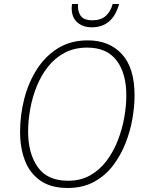

<svg xmlns="http://www.w3.org/2000/svg" viewBox="-20 -926 721 956"><path d="M317 10Q233 10 180.5 -27Q128 -64 104 -127Q80 -190 80 -269Q80 -354 101 -435Q122 -516 164 -581.5Q206 -647 269 -686Q332 -725 417 -725Q524 -725 587 -656.5Q650 -588 650 -450Q650 -398 639.5 -336Q629 -274 605 -213Q581 -152 542.5 -101.5Q504 -51 448 -20.5Q392 10 317 10ZM319 -26Q382 -26 430 -53.5Q478 -81 512 -127Q546 -173 567.5 -229Q589 -285 599 -342.5Q609 -400 609 -450Q609 -561 560.5 -625Q512 -689 414 -689Q351 -689 302.5 -663.5Q254 -638 219.5 -594.5Q185 -551 163 -496.5Q141 -442 130.5 -383.5Q120 -325 120 -271Q120 -162 168 -94Q216 -26 319 -26ZM437 -790Q393 -790 365 -814.5Q337 -839 337 -885Q337 -898 339 -906H369Q365 -875 380 -850Q395 -825 440 -825Q483 -825 507 -847Q531 -869 541 -906H573Q541 -790 437 -790Z"/></svg>

Font: Noto Sans Disp ExtLt
Style: Italic
Weight: 200
Italic angle: -12°
Designer: Monotype Design Team
Foundry: Monotype Imaging Inc.
Version: Version 2.000;GOOG;noto-source:20170915:90ef993387c0